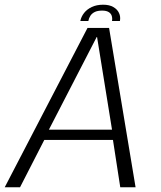

<svg xmlns="http://www.w3.org/2000/svg" viewBox="-41 -795 684 815"><path d="M-21 0H44L147 -201H438.5L469.5 0H534.5L422 -676.5H330.5ZM166.5 -244.5 369.5 -638H371L434.5 -244.5ZM397 -775Q369 -775 348.5 -765.2Q328 -755.5 315.8 -739.8Q303.5 -724 300 -706H334Q336 -717.5 342.5 -727.8Q349 -738 361 -744Q373 -750 392.5 -750Q410 -750 420 -744Q430 -738 433.2 -728Q436.5 -718 434.5 -706H468Q471.5 -724 464.2 -739.8Q457 -755.5 440 -765.2Q423 -775 397 -775Z"/></svg>

Font: Anybody UltraCondensed Thin Light
Style: Italic
Weight: 300
Italic angle: -10°
Version: Version 1.111